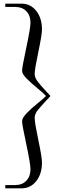

<svg xmlns="http://www.w3.org/2000/svg" viewBox="-20 -886 315 1052"><path d="M255 -362V-358Q247 -350 236 -338Q225 -326 219.5 -320Q214 -314 206 -305Q198 -296 194.5 -291.5Q191 -287 185.5 -280.5Q180 -274 178 -269.5Q176 -265 174 -260Q172 -255 171 -250Q170 -245 170 -240Q170 -214 190 -119Q210 -24 210 4Q210 67 178.5 106.5Q147 146 98 146H9V128H62Q102 128 124.5 104Q147 80 147 41Q147 11 124 -96Q101 -203 101 -222Q101 -239 125 -264.5Q149 -290 185 -319Q221 -348 230 -358Q231 -359 231 -360Q231 -361 230 -362Q219 -375 184.5 -403Q150 -431 125.5 -456Q101 -481 101 -498Q101 -517 124 -624.5Q147 -732 147 -762Q147 -801 124.5 -824.5Q102 -848 62 -848H9V-866H98Q147 -866 178.5 -826.5Q210 -787 210 -724Q210 -696 190 -601Q170 -506 170 -481Q170 -462 184 -442.5Q198 -423 236 -382Q248 -369 255 -362Z"/></svg>

Font: FoglihtenNo06
Style: Regular
Weight: 500
Designer: gluk (gluksza@wp.pl)
Foundry: gluk (gluksza@wp.pl)
Version: Version 0.76